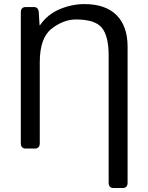

<svg xmlns="http://www.w3.org/2000/svg" viewBox="-20 -735 734 950"><path d="M107.4 0Q83 0 83 -26.9V-673.3Q83 -700.2 107.4 -700.2H147.5Q170.4 -700.2 171.9 -673.3L175.8 -609.9H177.7Q214.8 -664.1 275.4 -689.5Q335.9 -714.8 397 -714.8Q502 -714.8 556.6 -660.2Q611.3 -605.5 611.3 -503.9V168.5Q611.3 195.3 586.9 195.3H542Q517.6 195.3 517.6 168.5V-460.9Q517.6 -556.6 483.9 -597.7Q450.2 -638.7 355.5 -638.7Q294.9 -638.7 235.8 -593.3Q176.8 -547.9 176.8 -427.2V-26.9Q176.8 0 152.3 0Z"/></svg>

Font: Istok
Style: Regular
Weight: 500
Designer: Andrey V. Panov
Foundry: Andrey V. Panov
Version: Version 1.0.3